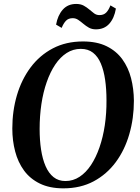

<svg xmlns="http://www.w3.org/2000/svg" viewBox="-20 -968 730 998"><path d="M309.5 11Q238 11 187.2 -13.8Q136.5 -38.5 105 -81.5Q73.5 -124.5 58.8 -180.8Q44 -237 44 -300Q44 -391.5 68 -473Q92 -554.5 139 -617.5Q186 -680.5 254.5 -716.5Q323 -752.5 411.5 -752.5Q483.5 -752.5 534 -727.8Q584.5 -703 615.8 -660Q647 -617 661.2 -561.8Q675.5 -506.5 676 -444.5Q676 -353 652.2 -270.8Q628.5 -188.5 581.8 -125.2Q535 -62 466.8 -25.5Q398.5 11 309.5 11ZM320 -27Q360 -27 393.5 -49Q427 -71 453 -110.2Q479 -149.5 497.2 -202.2Q515.5 -255 524.8 -317.2Q534 -379.5 533.5 -447Q533.5 -504.5 526.5 -553Q519.5 -601.5 504.2 -637.8Q489 -674 463.5 -694Q438 -714 400 -714Q360 -714 326.5 -692.5Q293 -671 267 -632.2Q241 -593.5 222.8 -541.2Q204.5 -489 195.2 -427Q186 -365 186 -297.5Q186 -239.5 193.5 -190.2Q201 -141 217 -104.2Q233 -67.5 258.5 -47.2Q284 -27 320 -27ZM478.5 -815.5Q457.5 -815.5 442 -824.2Q426.5 -833 413 -844.5Q399.5 -856 386.5 -864.8Q373.5 -873.5 358 -873.5Q335.5 -873.5 322.8 -860Q310 -846.5 300.5 -823L271.5 -840Q280 -888 306.2 -917.8Q332.5 -947.5 376 -947.5Q399 -947.5 415 -938.8Q431 -930 444 -918.8Q457 -907.5 469.2 -898.5Q481.5 -889.5 497 -889.5Q518.5 -889.5 531.5 -902.2Q544.5 -915 554 -940L582.5 -923.5Q574 -873.5 548 -844.5Q522 -815.5 478.5 -815.5Z"/></svg>

Font: Merriweather 96pt SemiBold
Style: Italic
Weight: 600
Italic angle: -7.8°
Version: Version 2.101